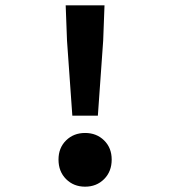

<svg xmlns="http://www.w3.org/2000/svg" viewBox="-20 -690 640 722"><path d="M252 -255 232 -537 227 -670H373L368 -537L348 -255ZM300 12Q257 12 228.5 -16.5Q200 -45 200 -90Q200 -134 228.5 -162Q257 -190 300 -190Q343 -190 371.5 -162Q400 -134 400 -90Q400 -45 371.5 -16.5Q343 12 300 12Z"/></svg>

Font: Source Code Pro ExtraLight
Style: Bold
Weight: 700
Monospace: yes
Version: Version 1.018;hotconv 1.0.116;makeotfexe 2.5.65601